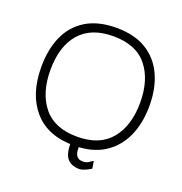

<svg xmlns="http://www.w3.org/2000/svg" viewBox="-124 -682 855 900"><g transform="rotate(20 303.5 -232.0)"><path d="M307 14Q175 14 106 -65.5Q37 -145 37 -280Q37 -369 66.5 -434.5Q96 -500 156 -536.5Q216 -573 307 -573Q396 -573 455.5 -537Q515 -501 545.5 -435.5Q576 -370 576 -282Q576 -194 545.5 -127.5Q515 -61 455.5 -23.5Q396 14 307 14ZM365 109Q351 109 337 104.5Q323 100 311.5 89.5Q300 79 294 59Q288 39 288 7V-18H330V5Q330 17 331.5 32.5Q333 48 342 59Q351 70 372 70Q390 70 403 60Q416 50 419 50L425 86Q425 86 419.5 89.5Q414 93 405 97.5Q396 102 385.5 105.5Q375 109 365 109ZM306 -30Q418 -30 474 -98Q530 -166 530 -281Q530 -395 475 -463Q420 -531 306 -531Q196 -531 139 -465.5Q82 -400 82 -282Q82 -167 137.5 -98.5Q193 -30 306 -30Z"/></g></svg>

Font: Darker Grotesque Light
Style: Regular
Weight: 400
Version: Version 1.000;gftools[0.9.28]